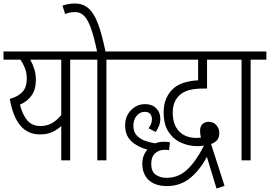

<svg xmlns="http://www.w3.org/2000/svg" viewBox="-20 -916 1542 1097"><path d="M472 -622V-575H381V0H330V-196Q309 -176 279.5 -162Q250 -148 209 -148Q138 -148 95.5 -199.5Q53 -251 36 -351Q86 -365 109.5 -392Q133 -419 133 -467Q133 -500 122.5 -526.5Q112 -553 97 -575H0V-622ZM94 -318Q109 -259 136.5 -227.5Q164 -196 211 -196Q249 -196 278 -213Q307 -230 330 -259V-575H153Q167 -550 176 -521Q185 -492 185 -461Q185 -405 160.5 -370.5Q136 -336 94 -318Z M588 -575V0H536V-575H459V-622H678V-575ZM536 -615Q518 -703 500 -753.5Q482 -804 460.5 -825.5Q439 -847 410 -847Q393 -847 378.5 -844Q364 -841 352 -836L337 -884Q352 -889 369 -892.5Q386 -896 407 -896Q453 -896 484.5 -869.5Q516 -843 539.5 -781.5Q563 -720 584 -615Z M1263 146 1217 161 1162 -20Q1124 53 1068 100Q1012 147 934 147Q866 147 829.5 112.5Q793 78 793 18Q793 -3 800 -23.5Q807 -44 822 -61Q764 -77 729.5 -110Q695 -143 695 -200Q695 -252 728.5 -286.5Q762 -321 809 -321Q849 -321 872.5 -297.5Q896 -274 896 -238Q896 -215 888.5 -197Q881 -179 870 -162L829 -183Q837 -194 842.5 -206.5Q848 -219 848 -235Q848 -253 838.5 -265Q829 -277 807 -277Q779 -277 760.5 -254Q742 -231 742 -198Q742 -164 760 -143.5Q778 -123 806.5 -112.5Q835 -102 866 -97Q889 -106 918 -106Q938 -106 951 -103L946 -58Q941 -59 934 -59.5Q927 -60 921 -60Q887 -60 865.5 -39.5Q844 -19 844 20Q844 64 869.5 82Q895 100 932 100Q999 100 1049 53.5Q1099 7 1144 -81L1143 -84Q1126 -81 1107 -81Q1059 -81 1015 -100.5Q971 -120 943 -162.5Q915 -205 915 -274Q915 -319 929 -351.5Q943 -384 967 -407Q992 -431 1029.5 -443Q1067 -455 1112 -457V-575H665V-622H1296V-575H1163V-410H1141Q1093 -410 1061.5 -401.5Q1030 -393 1009 -375Q989 -358 978 -332.5Q967 -307 967 -272Q967 -205 1002.5 -166.5Q1038 -128 1104 -128Q1117 -128 1128 -130Q1123 -150 1123 -168Q1123 -194 1137 -207Q1151 -220 1172 -220Q1200 -220 1216.5 -200.5Q1233 -181 1233 -156Q1233 -130 1220.5 -115.5Q1208 -101 1186 -93Z M1412 -575V0H1360V-575H1283V-622H1502V-575Z"/></svg>

Font: Noto Sans Condensed Light
Style: Regular
Weight: 300
Width: 3
Designer: Monotype Design Team
Foundry: Monotype Imaging Inc.
Version: Version 2.013; ttfautohint (v1.8.4.7-5d5b)